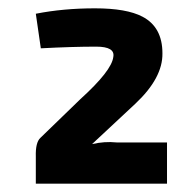

<svg xmlns="http://www.w3.org/2000/svg" viewBox="-20 -801 453 461"><path d="M66 -768Q132 -781 208 -781Q284 -781 322 -761Q370 -736 370 -673Q371 -614 305 -552L201 -455Q231 -462 260 -459H381V-360H66V-425Q65 -459 77 -470L173 -563Q248 -631 252 -664Q257 -689 211 -689Q154 -689 78 -685Z"/></svg>

Font: Taylor Sans Bold LRS
Style: Bold
Weight: 700
Italic angle: -8°
Designer: Natanael Gama
Version: Version 1.001 September 8, 2015